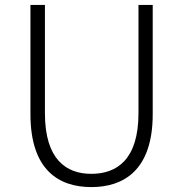

<svg xmlns="http://www.w3.org/2000/svg" viewBox="-20 -749 745 782"><path d="M352 13C483 13 602 -55 602 -284V-729H544V-288C544 -98 455 -41 352 -41C251 -41 163 -98 163 -288V-729H104V-284C104 -55 221 13 352 13Z"/></svg>

Font: Noto Sans CJK SC Light
Style: Regular
Weight: 300
Designer: Ryoko NISHIZUKA 西塚涼子 (kana, bopomofo & ideographs); Paul D. Hunt (Latin, Greek & Cyrillic); Sandoll Communications 산돌커뮤니
Foundry: Adobe
Version: Version 2.004;hotconv 1.0.118;makeotfexe 2.5.65603